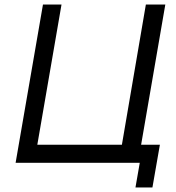

<svg xmlns="http://www.w3.org/2000/svg" viewBox="-20 -720 778 849"><path d="M519 -80 625 -700H711L604 -80H687L654 109H579L598 0H49L170 -700H252L145 -80Z"/></svg>

Font: Jost
Style: Italic
Weight: 400
Italic angle: -5°
Version: Version 3.710